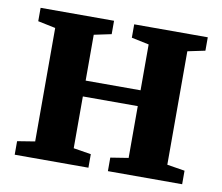

<svg xmlns="http://www.w3.org/2000/svg" viewBox="-65 -621 810 699"><g transform="rotate(10 340.0 -271.5)"><path d="M31 0V-50L96 -60.5V-480L31 -493.5V-543H302.5V-493.5L238.5 -480V-310.5H441.5V-480L377 -493.5V-543H649V-493.5L584.5 -480V-60.5L650 -50V0H375.5V-50L441.5 -60.5V-252H238.5V-60.5L303.5 -50V0Z"/></g></svg>

Font: Merriweather 48pt
Style: Bold
Weight: 700
Version: Version 2.100